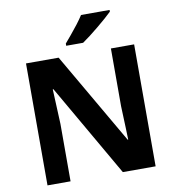

<svg xmlns="http://www.w3.org/2000/svg" viewBox="-98 -1021 1009 1107"><g transform="rotate(-10 406.5 -467.0)"><path d="M723 0H531L220 -540H216Q218 -489 220.5 -438Q223 -387 225 -336V0H90V-714H281L591 -179H594Q593 -212 592 -245Q591 -278 589.5 -310.5Q588 -343 587 -376V-714H723ZM618 -924Q604 -910 581 -890Q558 -870 531.5 -848Q505 -826 479.5 -806.5Q454 -787 435 -774H336V-787Q352 -806 373.5 -831.5Q395 -857 416 -884.5Q437 -912 451 -934H618Z"/></g></svg>

Font: Noto Sans Tai Tham
Style: Regular
Weight: 400
Designer: Monotype Design Team 2013. Revised by David WIlliams 2020
Foundry: Monotype Imaging Inc.
Version: Version 2.002